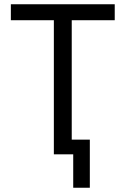

<svg xmlns="http://www.w3.org/2000/svg" viewBox="-20 -725 590 902"><path d="M324 157V0H233V-630H31V-705H519V-630H317V-69H402V157Z"/></svg>

Font: Nunito Sans 7pt Condensed
Style: Regular
Weight: 400
Width: 3
Designer: Vernon Adams
Foundry: Vernon Adams
Version: Version 3.101;gftools[0.9.27]